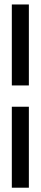

<svg xmlns="http://www.w3.org/2000/svg" viewBox="-20 -665 186 880"><path d="M112.3 195.3H34.2V-175.8H112.3ZM112.3 -273.4H34.2V-644.5H112.3Z"/></svg>

Font: Orelega One
Style: Regular
Weight: 400
Version: Version 1.1 ; ttfautohint (v1.8.3)